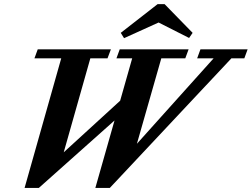

<svg xmlns="http://www.w3.org/2000/svg" viewBox="-20 -903 1225 934"><path d="M917 -743.2 899.9 -718.3 751.5 -793.5 583.5 -717.3 567.4 -743.2 746.6 -882.8H780.8ZM99.6 11.2 277.8 -619.1H147.5L163.6 -663.1H519.5L502.9 -619.1H419.4L290 -162.1L564.5 -413.1L623 -619.1H546.4L562.5 -663.1H897.5L881.3 -619.1H764.6L646 -203.6L1019 -619.1H939L955.1 -663.1H1184.6L1168.5 -619.1H1105.5L514.2 11.2H443.8L537.1 -316.9L168.9 11.2Z"/></svg>

Font: Elstob 6pt
Style: Italic
Weight: 700
Italic angle: -20°
Designer: Peter S. Baker
Version: Version 1.015